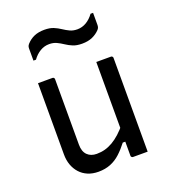

<svg xmlns="http://www.w3.org/2000/svg" viewBox="-143 -887 887 1003"><g transform="rotate(-20 300.0 -386.0)"><path d="M173 -532Q177 -532 179 -530.5Q181 -529 182.5 -527Q184 -525 184 -521Q184 -476 184 -429.5Q184 -383 184 -336.5Q184 -290 184 -245Q184 -200 184 -157Q184 -119 203.5 -99.5Q223 -80 256 -80Q280 -80 302 -86Q324 -92 345.5 -104.5Q367 -117 388.5 -136.5Q410 -156 432 -183V-89H403Q380 -59 355 -36Q330 -13 300 -1Q270 11 233 11Q200 11 174 0Q148 -11 130 -31Q112 -51 102.5 -77.5Q93 -104 93 -136Q93 -181 93 -225.5Q93 -270 93 -315.5Q93 -361 93 -405Q93 -437 93 -468.5Q93 -500 93 -532Q113 -532 133 -532Q153 -532 173 -532ZM498 -532Q502 -532 504 -530.5Q506 -529 507.5 -527Q509 -525 509 -521Q509 -451 509 -380.5Q509 -310 509 -239.5Q509 -169 509 -99Q509 -78 509 -59.5Q509 -41 509 -25.5Q509 -10 509 0Q495 0 481.5 0Q468 0 454.5 0Q441 0 428 0Q425 0 422.5 -1.5Q420 -3 418.5 -5Q417 -7 417 -11Q417 -98 417 -185Q417 -272 417 -359Q417 -446 417 -532Q432 -532 445 -532Q458 -532 471.5 -532Q485 -532 498 -532ZM383 -726Q410 -726 433.5 -740Q457 -754 475 -779H489Q489 -768 489 -756Q489 -744 489 -733Q489 -722 489 -713Q489 -706 487.5 -700Q486 -694 480 -687Q462 -668 438 -657.5Q414 -647 381 -647Q351 -647 330.5 -655.5Q310 -664 293 -675.5Q276 -687 258 -695.5Q240 -704 217 -704Q190 -704 166.5 -690Q143 -676 125 -651H111Q111 -662 111 -674Q111 -686 111 -697.5Q111 -709 111 -717Q111 -724 112.5 -729.5Q114 -735 120 -742Q138 -762 162 -772.5Q186 -783 219 -783Q249 -783 269.5 -774.5Q290 -766 307 -754.5Q324 -743 342 -734.5Q360 -726 383 -726Z"/></g></svg>

Font: Rec Mono Linear
Style: Regular
Weight: 400
Monospace: yes
Version: Version 1.085; ttfautohint (v1.8.4.7-5d5b)